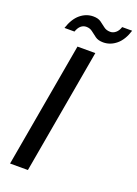

<svg xmlns="http://www.w3.org/2000/svg" viewBox="-164 -945 722 1011"><g transform="rotate(20 197.0 -439.0)"><path d="M29 0 152 -700H252L129 0ZM54 -769Q72 -824 104.5 -851Q137 -878 177 -878Q204 -878 220 -866.5Q236 -855 250.5 -843.5Q265 -832 287 -832Q303 -832 317 -843.5Q331 -855 338 -877H394Q377 -822 344 -794.5Q311 -767 271 -767Q243 -767 226.5 -779Q210 -791 195.5 -802.5Q181 -814 161 -814Q144 -814 131 -803Q118 -792 110 -769Z"/></g></svg>

Font: DM Sans 20pt Medium
Style: Italic
Weight: 500
Italic angle: -10°
Version: Version 4.004;gftools[0.9.30]